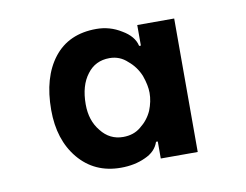

<svg xmlns="http://www.w3.org/2000/svg" viewBox="-52 -884 666 520"><g transform="rotate(-10 281.0 -624.0)"><path d="M126 -486.3Q83 -538.1 83 -620.1Q83 -710 124 -762.7Q165 -815.4 241.2 -815.4Q278.3 -815.4 309.6 -795.9Q341.8 -777.3 347.7 -750Q349.6 -750 352.5 -750Q352.5 -764.6 352.5 -806.6Q377.9 -806.6 454.1 -806.6Q454.1 -714.8 454.1 -439.5Q428.7 -439.5 352.5 -439.5Q352.5 -451.2 352.5 -486.3Q351.6 -486.3 347.7 -486.3Q338.9 -460 309.6 -447.3Q280.3 -433.6 242.2 -433.6Q169.9 -433.6 126 -486.3ZM311.5 -531.2Q333 -547.9 343.8 -572.3Q353.5 -596.7 353.5 -620.1Q353.5 -640.6 343.8 -668Q333 -694.3 311.5 -711.9Q291 -731.4 262.7 -731.4Q223.6 -731.4 201.2 -701.2Q177.7 -670.9 177.7 -619.1Q177.7 -574.2 202.1 -544.9Q225.6 -514.6 262.7 -514.6Q292 -514.6 311.5 -531.2Z"/></g></svg>

Font: Alata=Ham
Style: Regular
Weight: 400
Designer: Spyros Zevelakis, Eben Sorkin
Version: Version 1.004